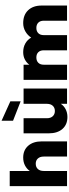

<svg xmlns="http://www.w3.org/2000/svg" viewBox="774 -1660 890 2479"><g transform="rotate(-90 1219.5 -420.0)"><path d="M425 -566Q521 -566 577.5 -501.5Q634 -437 634 -327V0H438V-301Q438 -349 413 -376.5Q388 -404 346 -404Q302 -404 277 -376.5Q252 -349 252 -301V0H56V-740H252V-481Q278 -519 322.5 -542.5Q367 -566 425 -566Z M1316 -561V0H1119V-80Q1094 -42 1050 -18.5Q1006 5 949 5Q851 5 794.5 -59.5Q738 -124 738 -235V-561H933V-260Q933 -212 958.5 -184.5Q984 -157 1026 -157Q1069 -157 1094 -184.5Q1119 -212 1119 -260V-561ZM1151 -732V-599L901 -697V-845Z M2161 -566Q2267 -566 2327.5 -502Q2388 -438 2388 -327V0H2192V-301Q2192 -346 2167 -371Q2142 -396 2099 -396Q2056 -396 2031 -371Q2006 -346 2006 -301V0H1810V-301Q1810 -346 1785.5 -371Q1761 -396 1718 -396Q1674 -396 1649 -371Q1624 -346 1624 -301V0H1428V-561H1624V-487Q1650 -523 1691.5 -544.5Q1733 -566 1787 -566Q1849 -566 1897.5 -539Q1946 -512 1974 -463Q2004 -509 2053 -537.5Q2102 -566 2161 -566Z"/></g></svg>

Font: DVN-Poppins ExtBd
Style: Regular
Weight: 800
Designer: Ninad Kale (Devanagari), Jonny Pinhorn (Latin)
Foundry: Indian Type Foundry
Version: 4.004